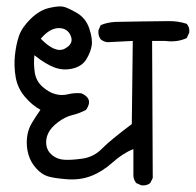

<svg xmlns="http://www.w3.org/2000/svg" viewBox="-20 -627 603 591"><path d="M415 -56.6 399.4 -63.5Q391.6 -73.2 390.6 -85V-168Q359.4 -156.2 327.1 -127.4Q294.9 -98.6 260.7 -85.4Q226.6 -72.3 187 -75.2Q147.5 -78.1 127.9 -84Q108.4 -89.8 91.3 -108.9Q74.2 -127.9 67.4 -151.9Q60.5 -175.8 63 -201.7Q65.4 -227.5 78.1 -248.5Q90.8 -269.5 104.5 -289.1Q79.1 -302.7 56.6 -329.1Q34.2 -355.5 28.3 -389.2Q22.5 -422.9 25.9 -456.1Q29.3 -489.3 38.1 -515.6Q46.9 -542 74.2 -568.8Q101.6 -595.7 131.3 -602.5Q161.1 -609.4 174.8 -606.4Q188.5 -603.5 216.3 -587.4Q244.1 -571.3 254.9 -539.1Q265.6 -506.8 262.2 -486.3Q258.8 -465.8 245.6 -444.3Q232.4 -422.9 203.6 -416Q174.8 -409.2 147.5 -419.4Q120.1 -429.7 85.9 -457Q83 -431.6 86.9 -404.8Q90.8 -377.9 110.4 -360.4Q129.9 -342.8 149.9 -337.4Q169.9 -332 189.5 -336.9Q209 -341.8 230.5 -339.8Q268.6 -323.2 245.1 -289.1Q225.6 -278.3 203.1 -272.9Q180.7 -267.6 158.7 -251Q136.7 -234.4 128.4 -216.8Q120.1 -199.2 122.6 -180.7Q125 -162.1 140.6 -149.4Q156.2 -136.7 177.2 -135.3Q198.2 -133.8 233.4 -138.7Q268.6 -143.6 293.9 -169.4Q319.3 -195.3 385.7 -245.1L388.7 -501L311.5 -497.1Q299.8 -498 290 -505.9Q281.2 -517.6 283.2 -534.2L290 -549.8Q311.5 -558.6 336.4 -559.6Q361.3 -560.5 414.1 -561Q466.8 -561.5 497.6 -562Q528.3 -562.5 554.7 -553.7Q564.5 -543 562.5 -526.4L554.7 -509.8Q525.4 -496.1 488.3 -501H448.2L450.2 -79.1L442.4 -63.5Q431.6 -54.7 415 -56.6ZM105.5 -507.8Q150.4 -461.9 179.2 -477.1Q208 -492.2 197.8 -516.6Q187.5 -541 160.2 -540.5Q132.8 -540 105.5 -507.8Z"/></svg>

Font: NaikaiFont
Style: Regular
Weight: 400
Version: Version 1.67